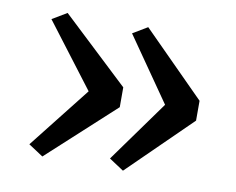

<svg xmlns="http://www.w3.org/2000/svg" viewBox="-61 -629 808 658"><g transform="rotate(10 342.5 -300.0)"><path d="M404.5 -550.5 621.5 -332.5V-263.5L404.5 -51L353.5 -84.5L507.5 -298.5L353.5 -520ZM124 -550.5 356 -332.5V-263.5L124 -51L73 -84.5L241.5 -298.5L73 -520Z"/></g></svg>

Font: Merriweather 20pt Medium
Style: Regular
Weight: 500
Version: Version 2.100